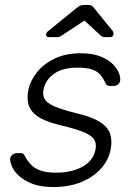

<svg xmlns="http://www.w3.org/2000/svg" viewBox="-20 -745 532 775"><path d="M195 10Q143 10 108.5 -4Q74 -18 54 -37.5Q34 -57 27 -76Q20 -95 21 -105Q23 -116 31.5 -121.5Q40 -127 47 -127H62Q68 -127 72.5 -125Q77 -123 81 -114Q90 -97 104 -81.5Q118 -66 142.5 -57Q167 -48 207 -48Q267 -48 311 -71Q355 -94 365 -139Q371 -167 358.5 -184Q346 -201 312 -214Q278 -227 218 -241Q158 -256 129.5 -277Q101 -298 94.5 -325.5Q88 -353 95 -385Q103 -420 129.5 -453.5Q156 -487 200.5 -508.5Q245 -530 305 -530Q354 -530 386 -517Q418 -504 436 -485.5Q454 -467 460.5 -449Q467 -431 465 -420Q464 -410 456 -404Q448 -398 439 -398H424Q416 -398 411.5 -401.5Q407 -405 405 -411Q398 -427 387 -441Q376 -455 354.5 -463.5Q333 -472 293 -472Q233 -472 198.5 -447.5Q164 -423 156 -385Q151 -363 159.5 -346.5Q168 -330 198 -316.5Q228 -303 288 -288Q349 -274 382 -253.5Q415 -233 424.5 -205Q434 -177 426 -139Q418 -99 388 -65Q358 -31 309 -10.5Q260 10 195 10ZM177 -595Q166 -595 166 -605Q166 -613 175 -620L287 -711Q300 -722 307.5 -723.5Q315 -725 322 -725H332Q340 -725 346.5 -723.5Q353 -722 361 -711L434 -621Q440 -614 438 -606Q436 -595 423 -595H403Q397 -595 393 -597Q389 -599 386 -602L321 -662L230 -602Q225 -599 221 -597Q217 -595 211 -595Z"/></svg>

Font: Rubik Light
Style: Italic
Weight: 300
Italic angle: -12°
Designer: Hubert and Fischer
Foundry: Hubert and Fischer
Version: Version 2.300;gftools[0.9.30]